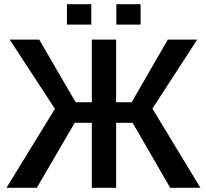

<svg xmlns="http://www.w3.org/2000/svg" viewBox="-20 -901 990 921"><path d="M941.5 0H796.5L616 -312H537V0H420.5V-312H338.5L156.5 0H11L243.5 -379L26.5 -711H168L343 -410.5H420.5V-711H537V-410.5H611.5L785 -711H926L711 -380ZM418 -783H301V-881H418ZM654.5 -783H538V-881H654.5Z"/></svg>

Font: Roberto Sans Medium
Style: Regular
Weight: 500
Designer: Google (font) & Cristiano Sobral (main changes)
Version: Version 1.000;October 12, 2021;FontCreator 14.0.0.2814 64-bi